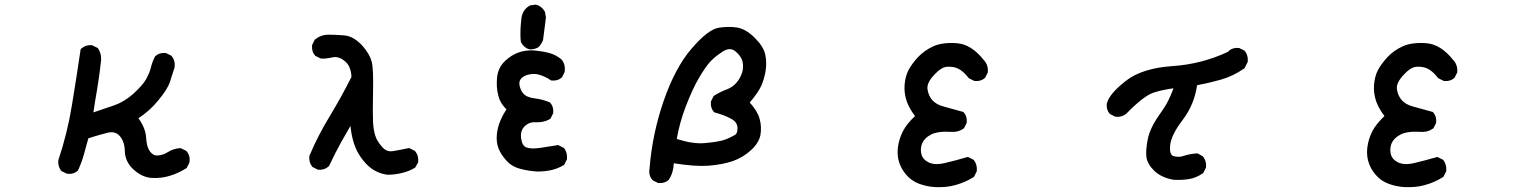

<svg xmlns="http://www.w3.org/2000/svg" viewBox="-20 -721 6540 818"><path d="M627.4 37.1Q586.9 35.2 550.3 2.4Q512.7 -30.8 511.7 -78.6Q510.7 -118.2 489.7 -142.1Q470.2 -164.1 435.1 -154.8Q428.7 -152.8 422.4 -151.1Q416 -149.4 409.4 -147.7Q402.8 -146 396.2 -144Q389.6 -142.1 383.1 -140.1Q376.5 -138.2 369.9 -136Q363.3 -133.8 356.4 -131.8Q347.7 -99.1 338.4 -66.4Q328.6 -29.8 312.5 4.4L311.5 5.9L310.1 7.3Q293.5 22 267.6 19.5H266.1L264.2 18.6L243.7 8.8L241.7 7.8L240.2 5.9Q226.1 -12.7 228.5 -38.1V-39.1L229 -40Q267.1 -153.8 286.1 -271Q305.7 -389.2 323.2 -508.3L323.7 -511.7L326.7 -514.2Q345.2 -530.8 371.1 -528.3H373L374.5 -527.3L394 -517.6L396.5 -516.6L397.9 -514.2Q415.5 -487.8 409.2 -452.6Q407.2 -433.6 404.8 -414.8Q402.3 -396 399.4 -377Q396.5 -357.9 393.6 -339.4Q389.2 -314.9 385.3 -290.5Q381.3 -266.1 377.9 -242.2Q421.4 -256.8 462.9 -271Q469.2 -273.4 475.8 -275.9Q482.4 -278.3 488.8 -281.5Q495.1 -284.7 501.2 -288.1Q507.3 -291.5 513.4 -295.4Q519.5 -299.3 525.4 -303.5Q531.2 -307.6 536.9 -312.3Q542.5 -316.9 548.3 -321.8Q586.9 -356.9 602.1 -382.8Q605.5 -389.2 608.6 -395.8Q611.8 -402.3 614.5 -408.4Q617.2 -414.6 619.1 -420.4Q621.1 -426.3 622.6 -432.1Q628.4 -457.5 640.6 -480.5L641.6 -481.9L643.1 -482.9Q659.7 -497.6 685.5 -495.1H687.5L689 -494.1L708.5 -484.4L710.4 -483.4L711.9 -481.4Q728 -460.4 723.6 -433.1V-432.1L723.1 -431.6Q713.4 -400.4 703.6 -371.1Q698.2 -355 685.5 -335.2Q672.9 -315.4 652.3 -291Q634.3 -269 613.3 -250.5Q592.3 -231.9 569.8 -217.3Q600.6 -174.3 602.5 -134.3Q603 -126.5 604 -119.4Q605 -112.3 606.2 -106.2Q607.4 -100.1 609.4 -94.5Q611.3 -88.9 613.8 -84.2Q616.2 -79.6 619.1 -75.7Q632.8 -57.1 652.3 -58.6Q664.1 -59.6 674.6 -63Q685.1 -66.4 694.8 -72.8Q706.5 -80.1 719.5 -84.5Q732.4 -88.9 746.1 -89.8H749L751.5 -88.9L772 -79.1L773.4 -78.1L774.9 -76.7Q791.5 -57.6 787.1 -29.8L786.6 -28.3L786.1 -26.9L776.4 -7.3L774.9 -4.9L772.5 -3.4Q755.9 6.8 738.8 14.6Q721.7 22.5 704.1 27.8Q668.5 39.1 627.4 37.1Z M1630.9 23.4Q1578.1 17.1 1539.6 -23.4Q1521 -43.5 1507.8 -65.9Q1494.6 -88.4 1486.8 -113.8Q1476.6 -147.9 1473.1 -184.6Q1452.6 -149.9 1433.1 -114.7Q1406.2 -65.9 1382.8 -15.6L1381.8 -13.7L1380.4 -12.2Q1361.8 4.4 1335.9 2H1334L1332.5 1L1313 -8.8L1311 -9.8L1309.6 -11.7Q1295.4 -30.3 1297.9 -55.7V-57.1L1298.8 -58.6Q1335.9 -146 1385.3 -226.6Q1397 -246.6 1408.9 -266.8Q1420.9 -287.1 1432.4 -307.9Q1443.8 -328.6 1455.1 -350.1Q1466.3 -371.6 1477.5 -393.6Q1475.1 -439.9 1448.7 -460.9Q1422.4 -482.4 1396.5 -476.6Q1364.7 -469.7 1347.7 -471.7L1345.7 -472.2L1344.2 -472.7L1324.7 -482.4L1322.8 -483.4L1321.8 -484.9Q1307.1 -501.5 1309.6 -527.3V-529.3L1310.5 -530.8L1320.3 -550.3L1321.3 -552.2L1322.8 -553.2Q1347.2 -573.2 1379.9 -573.2Q1394.5 -573.2 1411.1 -572.5Q1427.7 -571.8 1446.3 -570.3Q1485.8 -566.9 1522 -528.3Q1533.2 -515.6 1541.7 -503.4Q1550.3 -491.2 1555.9 -479Q1561.5 -466.8 1564.5 -455.1Q1571.3 -421.9 1569.3 -329.1Q1567.4 -237.3 1569.3 -200.7Q1571.3 -165 1579.6 -141.1Q1582 -133.3 1586.2 -125.5Q1590.3 -117.7 1595.9 -109.9Q1601.6 -102.1 1608.9 -93.8Q1627.9 -72.8 1653.8 -77.1Q1684.6 -82 1719.7 -89.8L1723.1 -90.3L1726.1 -88.9L1745.6 -79.1L1747.6 -78.1L1749 -76.7Q1764.2 -57.6 1761.7 -32.2V-30.3L1760.7 -28.3L1750 -8.8L1748.5 -6.8L1746.1 -5.4Q1721.7 9.3 1691.9 16.1Q1662.1 23.4 1631.8 23.4H1631.3Z M2269 9.8Q2232.9 7.8 2197.8 -1.5Q2160.6 -10.7 2137.2 -37.1Q2114.7 -62 2104 -88.4Q2093.8 -114.7 2096.7 -147.5Q2098.1 -163.1 2102.1 -178.2Q2106 -193.4 2112.3 -208Q2122.6 -232.4 2137.7 -255.4Q2128.9 -263.7 2122.1 -272.9Q2115.2 -282.2 2110.4 -292.5Q2105.5 -302.7 2103 -314Q2098.1 -332 2096.9 -351.3Q2095.7 -370.6 2097.7 -390.6Q2102.1 -433.6 2131.8 -461.4Q2141.6 -470.2 2151.4 -477.3Q2161.1 -484.4 2171.4 -489.7Q2181.6 -495.1 2192.4 -498.5Q2223.6 -508.8 2257.8 -505.9Q2290.5 -502.9 2318.4 -495.6Q2347.2 -488.3 2370.6 -469.2L2371.1 -468.8L2371.6 -468.3Q2390.1 -447.3 2385.7 -415.5L2385.3 -414.1L2384.8 -412.6L2375 -393.1L2374 -391.1L2372.6 -390.1Q2356 -375.5 2330.1 -377.9L2327.6 -378.4L2325.2 -379.9Q2309.1 -391.6 2284.2 -400.4Q2272.5 -404.8 2260.7 -405.8Q2249 -406.7 2236.8 -404.3Q2230.5 -403.3 2225.1 -401.6Q2219.7 -399.9 2215.3 -397.5Q2210.9 -395 2207 -392.3Q2203.1 -389.6 2200.2 -386.2Q2188.5 -373.5 2194.8 -351.1Q2198.2 -338.9 2203.6 -330.3Q2209 -321.8 2215.8 -316.4Q2222.7 -311 2233.6 -307.4Q2244.6 -303.7 2258.8 -301.8Q2291.5 -297.9 2321.3 -285.2L2323.2 -284.7L2324.7 -282.7Q2339.4 -266.1 2336.9 -240.2V-238.3L2335.9 -236.8L2326.2 -217.3L2324.7 -214.8L2322.3 -213.4Q2295.4 -198.2 2261.2 -200.2Q2234.4 -201.7 2214.8 -182.6Q2195.8 -163.6 2200.2 -131.8Q2204.1 -100.6 2221.7 -93.3Q2241.7 -85.4 2280.3 -90.8Q2321.8 -96.7 2355 -102.5L2357.9 -103L2360.8 -101.6L2380.4 -91.8L2382.3 -90.8L2383.8 -88.9Q2397.9 -70.3 2395.5 -43.9V-42L2394.5 -40.5L2384.8 -21L2383.3 -18.6L2380.9 -17.1Q2368.7 -9.8 2355.5 -4.6Q2342.3 0.5 2328.1 3.9Q2314.5 6.8 2299.8 8.3Q2285.2 9.8 2269.5 9.8ZM2272 -518.6Q2254.9 -509.8 2237.8 -510.7H2236.8H2236.3Q2214.4 -515.6 2200.7 -539.1L2199.7 -540.5L2199.2 -542.5Q2198.2 -548.3 2197.8 -554.9Q2197.3 -561.5 2197.3 -568.8Q2197.3 -576.2 2197.3 -584.2Q2197.3 -592.3 2197.8 -601.3Q2198.2 -610.4 2199.2 -620.1Q2200.2 -629.9 2201.2 -640.6Q2201.7 -645 2202.4 -649.4Q2203.1 -653.8 2204.6 -658Q2206.1 -662.1 2207.8 -666Q2209.5 -669.9 2211.7 -673.6Q2213.9 -677.2 2216.6 -680.4Q2219.2 -683.6 2222.4 -686.5Q2225.6 -689.5 2229 -692.1Q2232.4 -694.8 2236.3 -696.8L2237.8 -697.8L2239.7 -698.2L2261.2 -701.2H2263.2L2265.1 -700.7Q2287.6 -694.8 2300.3 -672.9L2301.3 -671.4L2301.8 -669.9L2305.7 -648.4V-647V-645L2293.9 -552.2V-551.3L2293.5 -550.3Q2290 -541.5 2285.4 -533.9Q2280.8 -526.4 2274.4 -520.5L2273.4 -519.5Z M2781.7 57.6 2762.2 47.9 2760.7 46.9 2759.3 45.4Q2742.7 26.4 2747.1 -1Q2758.8 -149.9 2807.1 -290Q2831.5 -360.8 2861.1 -416.5Q2890.6 -472.2 2925.8 -513.2Q2997.1 -596.2 3043 -603Q3086.9 -609.4 3121.6 -603.5Q3140.1 -600.1 3158.4 -589.4Q3176.8 -578.6 3195.3 -560.1Q3232.4 -523.4 3240.2 -489.3Q3247.1 -456.5 3242.2 -421.4Q3236.8 -386.7 3223.6 -356.4Q3217.3 -341.8 3204.8 -323.7Q3192.4 -305.7 3174.3 -284.2Q3208 -247.1 3216.3 -214.4Q3221.2 -196.8 3221.9 -179.7Q3222.7 -162.6 3219.7 -145.5Q3216.3 -128.4 3205.8 -111.8Q3195.3 -95.2 3178.2 -80.1Q3161.6 -64.9 3142.6 -53.7Q3123.5 -42.5 3102.1 -34.7Q3080.6 -27.3 3055.2 -22.5Q3029.8 -17.6 2999.5 -15.1Q2943.4 -10.7 2850.6 -25.4Q2849.6 13.7 2829.6 44.4L2828.6 45.4L2827.6 46.4Q2811 61 2785.2 58.6H2783.2ZM3105 -143.1Q3113.8 -146 3117.9 -153.3Q3122.1 -160.6 3122.1 -174.3Q3122.1 -200.2 3096.7 -213.9Q3082.5 -222.2 3064.7 -229Q3046.9 -235.8 3025.9 -241.7L3022.9 -242.2L3021 -244.6Q3006.3 -261.2 3008.8 -287.1V-289.1L3009.8 -290.5L3019.5 -310.1L3021 -312.5L3023.4 -314Q3049.3 -330.1 3076.7 -340.3Q3100.6 -349.1 3117.7 -368.7Q3126.5 -378.9 3132.3 -389.9Q3138.2 -400.9 3142.1 -413.1Q3148.9 -436.5 3143.1 -460.4Q3136.7 -483.4 3111.8 -503.4Q3089.4 -521 3058.6 -501Q3049.8 -495.1 3041.7 -489.5Q3033.7 -483.9 3026.9 -478Q3020 -472.2 3014.2 -466.6Q3008.3 -460.9 3003.4 -455.6Q2983.4 -432.6 2956.5 -386.7Q2929.7 -340.3 2901.9 -268.1Q2875.5 -199.7 2863.3 -128.9Q2932.6 -106.9 2981.4 -111.3Q2992.2 -112.3 3001.7 -113.3Q3011.2 -114.3 3019.5 -115.5Q3027.8 -116.7 3034.9 -117.9Q3042 -119.1 3047.6 -120.4Q3053.2 -121.6 3058.1 -122.6Q3069.3 -126 3080.8 -130.9Q3092.3 -135.7 3103.5 -142.1L3104 -142.6Z M3965.3 76.2Q3928.7 74.2 3896 62Q3862.3 49.3 3840.3 22.9Q3818.4 -2.9 3810.1 -31.7Q3809.1 -35.2 3808.3 -38.3Q3807.6 -41.5 3806.9 -44.9Q3806.2 -48.3 3805.7 -51.8Q3805.2 -55.2 3804.9 -58.6Q3804.7 -62 3804.4 -65.7Q3804.2 -69.3 3804.2 -73Q3804.2 -76.7 3804.4 -80.3Q3804.7 -84 3804.9 -87.6Q3805.2 -91.3 3805.7 -94.7Q3810.1 -128.9 3827.1 -162.6Q3843.3 -193.4 3878.4 -226.6Q3854.5 -257.8 3843.3 -288.6Q3831.1 -323.7 3834 -360.4Q3835.4 -377.9 3839.6 -393.6Q3843.8 -409.2 3850.6 -422.4Q3864.3 -448.2 3890.6 -477.1Q3904.3 -491.7 3920.4 -503.2Q3936.5 -514.6 3955.6 -523.4Q3993.2 -541 4054.7 -537.1Q4070.8 -536.1 4086.2 -531Q4101.6 -525.9 4116 -516.8Q4130.4 -507.8 4144 -495.1Q4157.7 -482.4 4170.4 -466.3Q4190.9 -445.3 4188.5 -414.6V-412.6L4187.5 -410.6L4177.7 -391.1L4176.8 -389.2L4175.3 -388.2Q4158.7 -373.5 4132.8 -376H4130.9L4129.4 -377L4109.9 -386.7L4107.9 -387.7L4106.4 -389.2Q4100.6 -397 4094.7 -403.1Q4088.9 -409.2 4083.3 -414.1Q4077.6 -418.9 4072.3 -422.6Q4066.9 -426.3 4062 -428.7Q4041 -438.5 4014.6 -436.5Q3989.7 -435.1 3958.5 -400.4Q3950.2 -391.6 3944.6 -383.3Q3939 -375 3935.8 -367.7Q3932.6 -360.4 3931.6 -353.5Q3930.7 -346.7 3931.6 -340.3Q3936 -312 3952.6 -293.7Q3969.2 -275.4 4000.5 -267.1Q4034.7 -258.3 4082 -244.6L4084.5 -244.1L4086.4 -241.7Q4101.1 -225.1 4098.6 -199.2V-197.3L4097.7 -195.8L4087.9 -176.3L4086.9 -174.3L4084.5 -172.9Q4073.7 -165 4060.8 -161.6Q4047.9 -158.2 4033.7 -159.2Q4003.4 -161.1 3981.4 -158Q3959.5 -154.8 3946.3 -147.5Q3932.1 -140.1 3923.1 -131.1Q3914.1 -122.1 3909.2 -111.3Q3906.2 -104 3904.8 -96.7Q3903.3 -89.4 3903.3 -81.5Q3903.3 -73.7 3905.3 -65.4Q3910.2 -42.5 3935.1 -29.8Q3961.4 -16.1 4005.4 -26.4Q4053.2 -37.6 4099.6 -51.3L4103.5 -52.2L4106.9 -50.8L4126.5 -41L4128.4 -40L4129.9 -38.1Q4144 -18.6 4141.6 6.8V8.8L4140.6 10.3L4130.9 29.8L4129.4 32.2L4127.4 33.7Q4092.8 55.7 4052.2 66.9Q4032.2 72.8 4010.5 75Q3988.8 77.1 3965.3 76.2Z M4980 44.9Q4930.2 36.6 4899.4 8.3Q4884.3 -5.9 4875.5 -20.8Q4866.7 -35.6 4864.3 -50.8Q4860.4 -79.6 4870.1 -128.9Q4880.4 -178.7 4923.8 -238.3Q4932.6 -250.5 4940.9 -263.7Q4949.2 -276.9 4956.1 -290.3Q4962.9 -303.7 4968.8 -317.4Q4974.6 -331.1 4979.5 -344.7Q4934.1 -338.9 4895.5 -326.7Q4852.1 -312.5 4778.3 -236.3L4777.8 -235.8L4777.3 -235.4Q4758.8 -221.2 4733.4 -223.6H4731.4L4730 -224.6L4710.4 -234.4L4708.5 -235.4L4707.5 -236.8Q4692.9 -253.4 4695.3 -279.3V-279.8L4695.8 -280.8Q4706.1 -321.3 4775.9 -376Q4810.5 -403.3 4860.6 -419.2Q4910.6 -435.1 4976.1 -439.5Q5100.1 -447.8 5212.4 -500.5L5212.9 -501.5L5213.9 -503.4L5215.3 -504.4Q5231.9 -519 5257.8 -516.6H5259.8L5261.2 -515.6L5280.8 -505.9L5282.7 -504.9L5284.2 -502.9Q5298.3 -484.4 5295.9 -459V-457L5294.9 -455.6L5283.2 -432.1L5282.2 -429.7L5279.8 -428.7Q5233.9 -396.5 5180.2 -381.3Q5131.8 -367.7 5080.1 -357.9Q5074.2 -316.4 5058.8 -279.5Q5043.5 -242.7 5018.6 -210Q4969.2 -145.5 4965.3 -101.1Q4963.4 -79.6 4967.3 -69.1Q4971.2 -58.6 4979 -56.2Q5001 -49.3 5022.5 -56.6Q5035.2 -61 5049.1 -63.7Q5063 -66.4 5078.6 -67.4H5081.5L5084 -66.4L5103.5 -55.7L5105 -54.2L5106.4 -52.7Q5120.6 -34.2 5118.2 -8.8V-6.8L5117.2 -5.4L5107.4 14.2L5106.4 16.6L5104 17.6Q5077.1 36.6 5045.4 42Q5038.1 43 5030 43.9Q5022 44.9 5013.9 45.2Q5005.9 45.4 4997.6 45.4Q4989.3 45.4 4981 44.9H4980.5Z M5965.3 76.2Q5928.7 74.2 5896 62Q5862.3 49.3 5840.3 22.9Q5818.4 -2.9 5810.1 -31.7Q5809.1 -35.2 5808.3 -38.3Q5807.6 -41.5 5806.9 -44.9Q5806.2 -48.3 5805.7 -51.8Q5805.2 -55.2 5804.9 -58.6Q5804.7 -62 5804.4 -65.7Q5804.2 -69.3 5804.2 -73Q5804.2 -76.7 5804.4 -80.3Q5804.7 -84 5804.9 -87.6Q5805.2 -91.3 5805.7 -94.7Q5810.1 -128.9 5827.1 -162.6Q5843.3 -193.4 5878.4 -226.6Q5854.5 -257.8 5843.3 -288.6Q5831.1 -323.7 5834 -360.4Q5835.4 -377.9 5839.6 -393.6Q5843.8 -409.2 5850.6 -422.4Q5864.3 -448.2 5890.6 -477.1Q5904.3 -491.7 5920.4 -503.2Q5936.5 -514.6 5955.6 -523.4Q5993.2 -541 6054.7 -537.1Q6070.8 -536.1 6086.2 -531Q6101.6 -525.9 6116 -516.8Q6130.4 -507.8 6144 -495.1Q6157.7 -482.4 6170.4 -466.3Q6190.9 -445.3 6188.5 -414.6V-412.6L6187.5 -410.6L6177.7 -391.1L6176.8 -389.2L6175.3 -388.2Q6158.7 -373.5 6132.8 -376H6130.9L6129.4 -377L6109.9 -386.7L6107.9 -387.7L6106.4 -389.2Q6100.6 -397 6094.7 -403.1Q6088.9 -409.2 6083.3 -414.1Q6077.6 -418.9 6072.3 -422.6Q6066.9 -426.3 6062 -428.7Q6041 -438.5 6014.6 -436.5Q5989.7 -435.1 5958.5 -400.4Q5950.2 -391.6 5944.6 -383.3Q5939 -375 5935.8 -367.7Q5932.6 -360.4 5931.6 -353.5Q5930.7 -346.7 5931.6 -340.3Q5936 -312 5952.6 -293.7Q5969.2 -275.4 6000.5 -267.1Q6034.7 -258.3 6082 -244.6L6084.5 -244.1L6086.4 -241.7Q6101.1 -225.1 6098.6 -199.2V-197.3L6097.7 -195.8L6087.9 -176.3L6086.9 -174.3L6084.5 -172.9Q6073.7 -165 6060.8 -161.6Q6047.9 -158.2 6033.7 -159.2Q6003.4 -161.1 5981.4 -158Q5959.5 -154.8 5946.3 -147.5Q5932.1 -140.1 5923.1 -131.1Q5914.1 -122.1 5909.2 -111.3Q5906.2 -104 5904.8 -96.7Q5903.3 -89.4 5903.3 -81.5Q5903.3 -73.7 5905.3 -65.4Q5910.2 -42.5 5935.1 -29.8Q5961.4 -16.1 6005.4 -26.4Q6053.2 -37.6 6099.6 -51.3L6103.5 -52.2L6106.9 -50.8L6126.5 -41L6128.4 -40L6129.9 -38.1Q6144 -18.6 6141.6 6.8V8.8L6140.6 10.3L6130.9 29.8L6129.4 32.2L6127.4 33.7Q6092.8 55.7 6052.2 66.9Q6032.2 72.8 6010.5 75Q5988.8 77.1 5965.3 76.2Z"/></svg>

Font: NaikaiFont
Style: Bold
Weight: 700
Version: Version 1.89